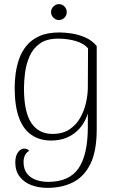

<svg xmlns="http://www.w3.org/2000/svg" viewBox="-20 -671 571 929"><path d="M210 238Q168 238 132.5 225Q97 212 75.5 184Q54 156 54 115Q54 84 67 66Q80 48 97 48Q113 48 121 59Q107 67 100.5 81Q94 95 94 113Q94 147 110.5 168.5Q127 190 154.5 199.5Q182 209 213 209Q315 209 360 143.5Q405 78 405 -58Q405 -72 405 -88.5Q405 -105 405 -122Q386 -61 339.5 -26Q293 9 227 9Q172 9 132 -18.5Q92 -46 71.5 -102.5Q51 -159 51 -247Q51 -278 55.5 -313.5Q60 -349 72 -384.5Q84 -420 108 -449.5Q132 -479 171 -496.5Q210 -514 268 -514Q294 -514 327 -509Q360 -504 392.5 -490Q425 -476 448 -448V-46Q448 61 417 123Q386 185 332.5 211.5Q279 238 210 238ZM234 -23Q284 -23 317 -45.5Q350 -68 369 -102.5Q388 -137 396.5 -176Q405 -215 405 -247L406 -437Q386 -461 346.5 -472.5Q307 -484 261 -484Q206 -484 173 -460.5Q140 -437 123.5 -399.5Q107 -362 101.5 -321Q96 -280 96 -244Q96 -129 131.5 -76Q167 -23 234 -23ZM265 -574Q250 -574 238.5 -585.5Q227 -597 227 -612Q227 -628 238.5 -639.5Q250 -651 265 -651Q281 -651 292 -639.5Q303 -628 303 -612Q303 -597 292 -585.5Q281 -574 265 -574Z"/></svg>

Font: Arima ExtraLight
Style: Regular
Weight: 250
Designer: Joana Correia and Natanael Gama
Foundry: NDISCOVER
Version: Version 1.101;gftools[0.9.23]